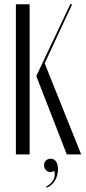

<svg xmlns="http://www.w3.org/2000/svg" viewBox="-20 -719 401 894"><path d="M118 -699H54V0H118ZM291 0H358L188 -424L316 -699H307L150 -367V-362ZM233 77C241 108 225 133 195 150L198 155C231 141 250 107 250 69C250 38 237 20 216 20C198 20 185 33 185 50C185 68 198 82 215 82C220 82 226 80 233 77Z"/></svg>

Font: Moniqa Display
Style: Regular
Weight: 400
Designer: Rajesh Rajput
Foundry: Rajesh Rajput
Version: Version 1.000